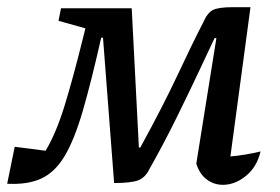

<svg xmlns="http://www.w3.org/2000/svg" viewBox="-62 -508 779 535"><path d="M559 7Q534 7 514 -8Q494 -23 485 -52L541 -402H536Q519 -366 491.5 -307.5Q464 -249 429.5 -179Q395 -109 355 -38Q343 -13 323 -5.5Q303 2 256 2L225 -403H220Q192 -279 168.5 -198.5Q145 -118 118 -73Q91 -28 53 -10.5Q15 7 -42 4L-21 -99L65 -88Q94 -136 117.5 -212Q141 -288 169 -401L176 -429L101 -450L108 -485H305L325 -97H329Q392 -212 434 -301.5Q476 -391 504 -445Q516 -473 532 -480.5Q548 -488 587 -488H636L580 -72Q623 -76 664 -86Q654 -43 623.5 -18Q593 7 559 7Z"/></svg>

Font: Piazzolla Medium
Style: Italic
Weight: 500
Italic angle: -11.3°
Designer: Juan Pablo del Peral
Foundry: Huerta Tipografica
Version: Version 1.330